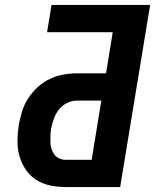

<svg xmlns="http://www.w3.org/2000/svg" viewBox="-20 -755 640 775"><path d="M244 0Q212 0 181.5 -6.5Q151 -13 125.5 -29.5Q100 -46 83.5 -71Q67 -96 58.5 -125.5Q50 -155 50.5 -187.5Q51 -220 56 -252Q61 -279 69.5 -306.5Q78 -334 94 -358.5Q110 -383 132.5 -403.5Q155 -424 181.5 -436.5Q208 -449 236 -454Q264 -459 291 -459H408L435 -625H170L188 -735H586L465 0ZM350 -110 389 -349H290Q270 -349 250 -339Q230 -329 217 -312Q204 -295 197 -274.5Q190 -254 186 -234Q184 -220 183.5 -206.5Q183 -193 183.5 -179.5Q184 -166 188 -153.5Q192 -141 199.5 -131Q207 -121 219 -115.5Q231 -110 244 -110Z"/></svg>

Font: Iosevka Aile Extrabold
Style: Italic
Weight: 800
Italic angle: -9°
Designer: Belleve Invis
Foundry: Belleve Invis
Version: Version 31.1.0; ttfautohint (v1.8.4)